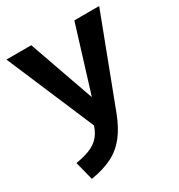

<svg xmlns="http://www.w3.org/2000/svg" viewBox="-177 -638 918 986"><g transform="rotate(-30 282.0 -145.0)"><path d="M52.3 120Q114.3 110 151.8 90.9Q189.3 71.7 209.8 36.7Q230.3 1.7 239.7 -54.3L246.3 43.3L6.7 -520H153.9L289 -136.3H291L409.4 -520H556.6L359.3 -1Q331.9 71.3 295.4 118.2Q258.9 165 207.5 191.3Q156 217.7 80.3 230Z"/></g></svg>

Font: M PLUS 2 Thin
Style: Regular
Weight: 100
Designer: Coji Morishita
Foundry: UNDERFOREST DESIGN
Version: Version 1.001